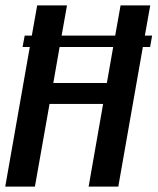

<svg xmlns="http://www.w3.org/2000/svg" viewBox="-34 -695 587 715"><path d="M50 -520 58 -562.5H84.5L104.5 -675H215.5L195.5 -562.5H395L415 -675H525.5L505.5 -562.5H532.5L525 -520H498L406.5 0H296L350 -308H150.5L96 0H-14.5L77 -520ZM387.5 -520H188L164.5 -386H364Z"/></svg>

Font: Anybody Medium
Style: Italic
Weight: 500
Italic angle: -10°
Designer: Tyler Finck
Foundry: Etcetera Type Company
Version: Version 1.010; ttfautohint (v1.8.3) -l 8 -r 50 -G 200 -x 14 